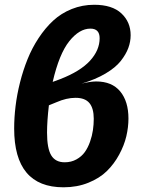

<svg xmlns="http://www.w3.org/2000/svg" viewBox="-20 -777 603 813"><path d="M387.2 -432.1Q454.1 -432.1 489 -389.9Q523.9 -347.7 523.9 -274.9Q523.9 -238.3 514.9 -200Q505.9 -161.6 484.6 -122.3Q463.4 -83 432.6 -52.7Q401.9 -22.5 354.2 -3.2Q306.6 16.1 249 16.1Q40 16.1 40 -232.9Q40 -278.8 45.9 -327.6Q51.8 -376.5 64.7 -427.7Q77.6 -479 96.7 -526.4Q115.7 -573.7 143.6 -616Q171.4 -658.2 205.1 -689.5Q238.8 -720.7 283.7 -738.8Q328.6 -756.8 378.9 -756.8Q455.1 -756.8 494.1 -720.2Q533.2 -683.6 533.2 -627.9Q533.2 -600.6 523.4 -574Q513.7 -547.4 491.5 -519Q469.2 -490.7 426.8 -465.6Q384.3 -440.4 325.2 -422.9Q362.8 -432.1 387.2 -432.1ZM362.8 -655.8Q315.9 -655.8 273.2 -602.3Q230.5 -548.8 203.1 -430.2L234.9 -441.9Q320.3 -475.1 361.1 -519.8Q401.9 -564.5 401.9 -615.2Q401.9 -655.8 362.8 -655.8ZM253.9 -89.8Q281.7 -89.8 303.7 -102.1Q325.7 -114.3 339.1 -133.1Q352.5 -151.9 361.3 -177Q370.1 -202.1 373.5 -226.1Q377 -250 377 -273.9Q377 -318.4 358.6 -340.6Q340.3 -362.8 299.8 -362.8Q261.7 -362.8 219.2 -344.2L187 -331.1Q179.2 -263.7 179.2 -215.8Q179.2 -148.4 197 -119.1Q214.8 -89.8 253.9 -89.8Z"/></svg>

Font: FiraGO SemiBold
Style: Italic
Weight: 600
Italic angle: -8°
Designer: bBox Type GmbH
Foundry: bBox Type GmbH
Version: Version 1.001;PS 001.001;hotconv 1.0.88;makeotf.lib2.5.64775